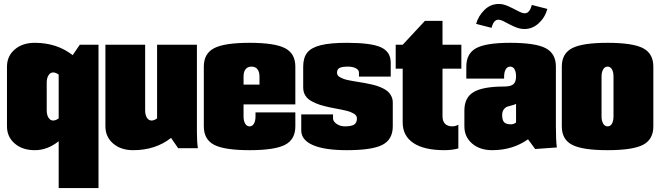

<svg xmlns="http://www.w3.org/2000/svg" viewBox="-20 -745 3318 965"><path d="M274.9 -149.9V-370.1Q259.8 -380.9 247.1 -380.9Q232.9 -380.9 223.9 -366.7Q214.8 -352.5 214.8 -330.1V-189.9Q214.8 -167.5 223.9 -153.3Q232.9 -139.2 247.1 -139.2Q259.8 -139.2 274.9 -149.9ZM475.1 -520V200.2H274.9V-35.2Q218.8 9.8 154.8 9.8Q92.8 9.8 54 -23.7Q15.1 -57.1 15.1 -109.9V-410.2Q15.1 -462.9 54 -496.3Q92.8 -529.8 154.8 -529.8Q266.1 -529.8 345.2 -467.8L380.9 -520Z M509.8 -520H709.5V-189.9Q709.5 -167.5 718.5 -153.3Q727.5 -139.2 741.7 -139.2Q754.4 -139.2 769.5 -149.9V-520H969.7V-80.1Q969.7 -33.2 974.6 0H875.5L839.8 -51.8Q761.2 9.8 649.4 9.8Q587.4 9.8 548.6 -23.7Q509.8 -57.1 509.8 -109.9Z M1204.1 -319.8H1284.2V-359.9Q1284.2 -384.3 1273.9 -397.2Q1263.7 -410.2 1244.1 -410.2Q1224.6 -410.2 1214.4 -397.2Q1204.1 -384.3 1204.1 -359.9ZM1204.1 -220.2V-160.2Q1204.1 -137.7 1212.2 -123.8Q1220.2 -109.9 1234.4 -109.9Q1248.5 -109.9 1256.3 -123.5Q1264.2 -137.2 1264.2 -160.2V-180.2H1464.4V-109.9Q1464.4 -43.9 1412.4 -17.1Q1360.4 9.8 1234.4 9.8Q1108.4 9.8 1056.4 -17.1Q1004.4 -43.9 1004.4 -109.9V-410.2Q1004.4 -476.1 1056.4 -502.9Q1108.4 -529.8 1234.4 -529.8Q1360.4 -529.8 1412.4 -502.9Q1464.4 -476.1 1464.4 -410.2V-220.2Z M1943.8 -359.9H1784.2V-379.9Q1784.2 -394 1768.1 -402.1Q1752 -410.2 1729 -410.2Q1698.7 -410.2 1686.3 -403.3Q1673.8 -396.5 1673.8 -379.9Q1673.8 -372.6 1677.5 -366.7Q1681.2 -360.8 1689.7 -356.4Q1698.2 -352.1 1706.8 -348.6Q1715.3 -345.2 1729.7 -342.3Q1744.1 -339.4 1755.1 -337.4Q1766.1 -335.4 1784.4 -332.5Q1802.7 -329.6 1814 -327.6Q1837.9 -323.2 1855.7 -318.8Q1873.5 -314.5 1893.1 -306.4Q1912.6 -298.3 1925 -288.6Q1937.5 -278.8 1945.8 -263.7Q1954.1 -248.5 1954.1 -230V-109.9Q1954.1 -43.9 1902.1 -17.1Q1850.1 9.8 1724.1 9.8Q1611.8 9.8 1553 -15.6Q1494.1 -41 1494.1 -89.8V-169.9H1653.8V-149.9Q1653.8 -134.8 1671.9 -122.3Q1689.9 -109.9 1713.9 -109.9Q1746.6 -109.9 1760.3 -119.1Q1773.9 -128.4 1773.9 -149.9Q1773.9 -157.2 1770.3 -163.1Q1766.6 -168.9 1758.8 -173.6Q1751 -178.2 1742.7 -181.6Q1734.4 -185.1 1720.5 -188.5Q1706.5 -191.9 1696 -194.1Q1685.5 -196.3 1667.7 -199.5Q1649.9 -202.6 1639.2 -205.1Q1609.4 -211.4 1588.6 -218Q1567.9 -224.6 1546.9 -235.8Q1525.9 -247.1 1514.9 -264.4Q1503.9 -281.7 1503.9 -305.2V-410.2Q1503.9 -455.1 1524.2 -480.5Q1544.4 -505.9 1592 -517.8Q1639.6 -529.8 1724.1 -529.8Q1845.2 -529.8 1894.5 -507.3Q1943.8 -484.9 1943.8 -430.2Z M2204.1 -399.9V-160.2Q2204.1 -135.7 2217 -122.8Q2230 -109.9 2253.9 -109.9Q2268.6 -109.9 2283.7 -118.2V1Q2252 9.8 2213.9 9.8Q2111.8 9.8 2057.9 -26.1Q2003.9 -62 2003.9 -129.9V-399.9H1968.8V-520H2003.9L2115.7 -640.1H2204.1V-520H2298.8V-399.9Z M2450.7 -605 2373 -625Q2384.3 -665 2414.8 -695.1Q2445.3 -725.1 2487.8 -725.1Q2509.8 -725.1 2535.4 -713.4Q2561 -701.7 2583 -689.9Q2605 -678.2 2617.7 -678.2Q2642.1 -678.2 2652.8 -720.2L2731 -700.2Q2719.7 -657.7 2688 -628.4Q2656.2 -599.1 2615.7 -599.1Q2591.8 -599.1 2565.7 -610.8Q2539.6 -622.6 2518.3 -634.3Q2497.1 -646 2484.9 -646Q2460.9 -646 2450.7 -605ZM2323.7 -350.1V-410.2Q2323.7 -476.1 2373.3 -502.9Q2422.9 -529.8 2543.9 -529.8Q2670.9 -529.8 2722.4 -502.9Q2773.9 -476.1 2773.9 -410.2V-109.9Q2773.9 -37.1 2778.8 -3.9L2669.9 3.9L2633.8 -44.9Q2557.1 9.8 2453.6 9.8Q2391.6 9.8 2352.8 -23.7Q2314 -57.1 2314 -109.9V-189.9Q2314 -254.9 2360.8 -282.5Q2407.7 -310.1 2513.7 -310.1Q2546.4 -310.1 2560.1 -321.5Q2573.7 -333 2573.7 -360.8Q2573.7 -383.3 2566.2 -396.7Q2558.6 -410.2 2543.9 -410.2Q2529.8 -410.2 2521.7 -396.2Q2513.7 -382.3 2513.7 -359.9V-350.1ZM2573.7 -128.9V-223.1Q2567.9 -219.2 2554.2 -215.8Q2540.5 -212.4 2530.5 -209.2Q2520.5 -206.1 2512.2 -195.3Q2503.9 -184.6 2503.9 -166Q2503.9 -142.1 2513.4 -131.1Q2522.9 -120.1 2548.8 -120.1Q2560.5 -120.1 2573.7 -128.9Z M3263.7 -410.2V-109.9Q3263.7 -43.9 3211.7 -17.1Q3159.7 9.8 3033.7 9.8Q2907.7 9.8 2855.7 -17.1Q2803.7 -43.9 2803.7 -109.9V-410.2Q2803.7 -476.1 2855.7 -502.9Q2907.7 -529.8 3033.7 -529.8Q3159.7 -529.8 3211.7 -502.9Q3263.7 -476.1 3263.7 -410.2ZM3003.4 -359.9V-160.2Q3003.4 -137.7 3011.5 -123.8Q3019.5 -109.9 3033.7 -109.9Q3047.9 -109.9 3055.7 -123.5Q3063.5 -137.2 3063.5 -160.2V-359.9Q3063.5 -382.8 3055.7 -396.5Q3047.9 -410.2 3033.7 -410.2Q3019.5 -410.2 3011.5 -396.2Q3003.4 -382.3 3003.4 -359.9Z"/></svg>

Font: Mikodacs
Style: Regular
Weight: 400
Designer: gluk (gluksza@wp.pl)
Foundry: gluk (gluksza@wp.pl)
Version: Version 0.28